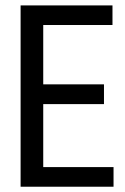

<svg xmlns="http://www.w3.org/2000/svg" viewBox="-20 -707 475 727"><path d="M58 0V-686.5H405.9V-612.3H143.7V-387.6H373.7V-312.8H143.7V-74.3H409.9V0Z"/></svg>

Font: Archivo SemiBold ExtraCondensed
Style: Regular
Weight: 600
Width: 2
Version: Version 2.001